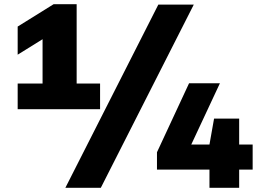

<svg xmlns="http://www.w3.org/2000/svg" viewBox="-20 -830 1238 918"><path d="M64.5 -308V-430.5H183.5V-642.5L64.5 -568.5V-703L236.5 -810H346.5V-430.5H458.5V-308ZM292.5 68 737 -808H906.5L462 68ZM730.5 -19V-102L884 -432H1031.5L894.5 -139H981.5L1003.5 -263H1123.5V-139H1188V-19H1123.5V68H981.5V-19Z"/></svg>

Font: Encode Sans Expanded Expanded ExtraBold
Style: Regular
Weight: 800
Width: 7
Designer: Multiple Designers
Foundry: Impallari Type
Version: Version 3.000; ttfautohint (v1.8.3) -l 8 -r 50 -G 200 -x 14 